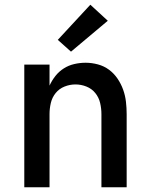

<svg xmlns="http://www.w3.org/2000/svg" viewBox="-20 -794 640 814"><path d="M83 0V-520H190V-431Q200 -453 215 -472Q230 -491 250.5 -504Q271 -517 295 -522.5Q319 -528 343 -528Q369 -528 395 -521Q421 -514 442 -498.5Q463 -483 478 -461Q493 -439 502 -414Q511 -389 514 -362.5Q517 -336 517 -310V0H410V-310Q410 -334 404.5 -357.5Q399 -381 384 -399.5Q369 -418 346.5 -427Q324 -436 300 -436Q276 -436 253.5 -427Q231 -418 216 -399.5Q201 -381 195.5 -357.5Q190 -334 190 -310V0ZM281 -575 225 -625 363 -774 437 -706Z"/></svg>

Font: Iosevka Custom SmBdEx
Style: Regular
Weight: 600
Width: 7
Monospace: yes
Designer: Belleve Invis
Foundry: Belleve Invis
Version: Version 11.2.4; ttfautohint (v1.8.4)